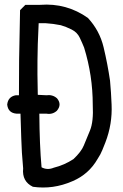

<svg xmlns="http://www.w3.org/2000/svg" viewBox="-20 -824 540 846"><path d="M80.1 -791Q85.9 -796.9 91.8 -802.7H157.2Q273.4 -811.5 367.2 -745.1Q418.9 -689.5 436.5 -615.7Q454.1 -542 464.8 -468.8Q469.7 -416 471.7 -363.3Q475.6 -277.3 444.3 -196.3Q438.5 -182.6 431.2 -163.6Q423.8 -144.5 410.2 -124Q371.1 -55.7 298.8 -25.4Q213.9 11.7 125 -1Q76.2 -24.4 82 -82Q75.2 -154.3 73.7 -214.8Q72.3 -275.4 70.3 -323.2H52.7Q15.6 -326.2 11.7 -363.3Q15.6 -398.4 49.8 -404.3H63.5Q63.5 -581.1 66.4 -674.8Q67.4 -727.5 68.4 -779.3Q74.2 -785.2 80.1 -791ZM248 -712.9Q214.8 -719.7 181.6 -721.7H150.4Q148.4 -675.8 146.5 -629.9Q144.5 -551.8 145 -496.1Q145.5 -440.4 146.5 -406.2L183.6 -404.3Q211.9 -408.2 231.4 -390.6Q253.9 -363.3 230.5 -335.9Q210.9 -318.4 184.6 -323.2H153.3Q154.3 -184.6 163.1 -86.9Q188.5 -73.2 216.8 -85Q263.7 -96.7 303.7 -123Q337.9 -155.3 349.1 -182.6Q360.4 -210 376.5 -249Q392.6 -288.1 388.7 -362.3Q388.7 -491.2 350.6 -614.3Q342.8 -633.8 331.5 -657.7Q320.3 -681.6 295.9 -693.8Q271.5 -706.1 248 -712.9Z"/></svg>

Font: JasonHandwriting1
Style: Regular
Weight: 400
Version: Version 1.48.20